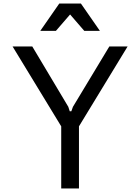

<svg xmlns="http://www.w3.org/2000/svg" viewBox="-20 -1062 790 1082"><path d="M162 -800 365 -460 373 -435H382L391 -460L596 -800H699L425 -350V0H325V-350L51 -800ZM207 -888 314 -1042H436L543 -888H455L346 -1014H404L295 -888Z"/></svg>

Font: Martian Mono SemiExpanded Light
Style: Regular
Weight: 300
Width: 6
Monospace: yes
Designer: Roman Shamin
Foundry: Evil Martians
Version: Version 0.930